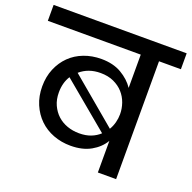

<svg xmlns="http://www.w3.org/2000/svg" viewBox="-154 -869 996 998"><g transform="rotate(20 344.0 -370.0)"><path d="M490 -175Q466 -134 420 -108Q374 -82 308 -82Q257 -82 212.5 -99Q168 -116 135.5 -147.5Q103 -179 84 -223.5Q65 -268 65 -322Q65 -376 83.5 -420Q102 -464 134 -495.5Q166 -527 210.5 -544Q255 -561 306 -561Q372 -561 418 -534Q464 -507 490 -468V-652H-24V-740H712V-652H591V0H490ZM327 -491Q260 -491 214 -451L471 -235Q483 -255 489 -278Q495 -301 495 -324Q495 -355 484.5 -385Q474 -415 453 -438.5Q432 -462 400.5 -476.5Q369 -491 327 -491ZM328 -158Q365 -158 393 -169Q421 -180 441 -199L182 -415Q157 -376 157 -322Q157 -283 171 -252.5Q185 -222 208 -201Q231 -180 262 -169Q293 -158 328 -158Z"/></g></svg>

Font: SVN-Poppins Medium
Style: Regular
Weight: 500
Designer: Ninad Kale (Devanagari), Jonny Pinhorn (Latin)
Foundry: Indian Type Foundry
Version: Version 3.002 2017; ttfautohint (v1.8.3)